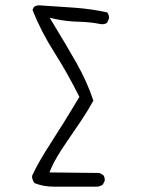

<svg xmlns="http://www.w3.org/2000/svg" viewBox="-20 -716 540 713"><path d="M368.7 -44.4Q369.1 -45.9 369.1 -49.1Q369.1 -52.2 367.9 -56.9Q366.7 -61.5 363.3 -65.9L349.1 -73.7L163.6 -75.7L171.4 -94.2Q187.5 -130.4 224.1 -183.6Q260.7 -236.8 284.4 -272.5Q308.1 -308.1 326.7 -342.3Q303.7 -412.1 264.4 -481.4Q225.1 -550.8 180.2 -624L164.6 -649.9L193.8 -643.6Q231.9 -636.2 273.2 -635.3Q314.5 -634.3 354.5 -626.5Q356.9 -626 359.9 -626Q369.6 -626 377.4 -631.3L384.3 -646Q384.8 -647.5 384.8 -650.9Q384.8 -654.3 383.3 -659.7Q381.8 -665 378.4 -669.9Q320.8 -682.6 258.5 -687.3Q196.3 -691.9 131.8 -695.8Q128.9 -696.3 127 -696.3Q114.7 -696.3 106 -690.4L100.6 -679.2Q132.3 -599.1 181.4 -522Q230.5 -444.8 274.9 -356Q218.3 -261.7 169.2 -185.8Q120.1 -109.9 99.1 -63Q99.1 -62.5 99.1 -61.5Q99.1 -48.8 107.9 -36.1Q141.1 -22.9 178.2 -22.9H187.5H341.8Q352.5 -24.4 361.8 -30.3Z"/></svg>

Font: NaikaiFont
Style: ExtraLight
Weight: 200
Version: Version 1.89